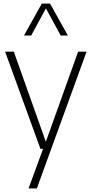

<svg xmlns="http://www.w3.org/2000/svg" viewBox="-20 -828 510 1068"><path d="M205 0 8.5 -540.5H57L235 -39.5L414.5 -540.5H461.5L185 220H139L219.5 0ZM113.5 -630.5 212.5 -808H258.5L357.5 -630.5H317.5L235.5 -781.5L153.5 -630.5Z"/></svg>

Font: Encode Sans SemiCondensed SemiCondensed ExtraLight
Style: Regular
Weight: 200
Width: 4
Designer: Multiple Designers
Foundry: Impallari Type
Version: Version 3.000; ttfautohint (v1.8.3) -l 8 -r 50 -G 200 -x 14 